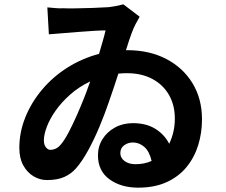

<svg xmlns="http://www.w3.org/2000/svg" viewBox="-20 -808 1040 884"><path d="M534 -103Q534 -81 553.5 -66.5Q573 -52 604 -52Q645 -52 678 -67Q668 -111 644.5 -131.5Q621 -152 592 -152Q569 -152 551.5 -139Q534 -126 534 -103ZM198 -774Q219 -772 238 -770.5Q257 -769 270 -770Q290 -769 328 -769.5Q366 -770 408 -771.5Q450 -773 480 -775Q497 -777 515 -780.5Q533 -784 548 -788L623 -731Q614 -716 604 -696.5Q594 -677 586 -655Q575 -626 560 -577H565Q668 -577 745.5 -536.5Q823 -496 866.5 -424.5Q910 -353 910 -259Q910 -196 892.5 -139.5Q875 -83 839 -39Q803 5 747.5 30.5Q692 56 616 56Q537 56 484 17.5Q431 -21 431 -93Q431 -134 452 -167.5Q473 -201 509.5 -221Q546 -241 592 -241Q653 -241 695 -215Q737 -189 759 -146Q785 -200 785 -262Q785 -324 758 -371Q731 -418 681.5 -444.5Q632 -471 564 -471Q554 -471 544.5 -470.5Q535 -470 525 -469Q515 -437 503.5 -403.5Q492 -370 481 -338Q462 -282 437.5 -223.5Q413 -165 385.5 -115Q358 -65 330 -33Q307 -7 275.5 7Q244 21 196 21Q164 21 135 4Q106 -13 87.5 -46Q69 -79 69 -127Q69 -199 96.5 -267.5Q124 -336 173.5 -395Q223 -454 290 -496.5Q357 -539 436 -560Q445 -591 453 -618.5Q461 -646 466 -668Q446 -668 413 -666Q380 -664 341.5 -661Q303 -658 267 -655Q231 -652 205 -650ZM182 -162Q182 -141 191.5 -129.5Q201 -118 212 -118Q224 -118 236.5 -123.5Q249 -129 262 -145Q279 -166 297 -200.5Q315 -235 332.5 -274.5Q350 -314 365 -351.5Q380 -389 389 -416Q391 -421 392.5 -425Q394 -429 395 -433Q343 -408 303 -372.5Q263 -337 236 -298.5Q209 -260 195.5 -224Q182 -188 182 -162Z"/></svg>

Font: Chiron Sans HK TT
Style: Bold
Weight: 700
Designer: Ryoko NISHIZUKA 西塚涼子 (kana, bopomofo & ideographs); Paul D. Hunt (Latin, Greek & Cyrillic); Sandoll Communications 산돌커뮤니
Foundry: Adobe
Version: Version 2.022;hotconv 1.0.109;makeotfexe 2.5.65596